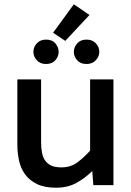

<svg xmlns="http://www.w3.org/2000/svg" viewBox="-20 -865 611 897"><path d="M384 -680Q412 -680 428 -662.5Q444 -645 444 -623Q444 -601 427.5 -583.5Q411 -566 384 -566Q356 -566 340.5 -583.5Q325 -601 325 -623Q325 -644 340.5 -662Q356 -680 384 -680ZM325 -845 398 -795 285 -674 228 -712ZM195 -680Q224 -680 239 -662Q254 -644 254 -623Q254 -601 238.5 -583.5Q223 -566 195 -566Q168 -566 152 -583.5Q136 -601 136 -623Q136 -645 152 -662.5Q168 -680 195 -680ZM411 -66Q378 -33 337 -10.5Q296 12 242 12Q188 12 153 -5Q118 -22 97.5 -50Q77 -78 69 -114.5Q61 -151 61 -190V-494H172V-201Q172 -174 176 -152.5Q180 -131 190.5 -115.5Q201 -100 219.5 -91.5Q238 -83 267 -83Q310 -83 341 -106Q372 -129 401 -161V-494H510V0H416Z"/></svg>

Font: Codetta
Style: Bold
Weight: 700
Designer: Ulrich Proeller
Foundry: PROSA GmbH
Version: Version 2.00;September 29, 2018;FontCreator 11.5.0.2427 64-b